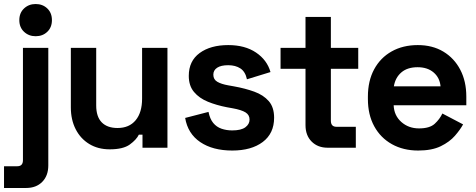

<svg xmlns="http://www.w3.org/2000/svg" viewBox="-54 -734 2367 954"><path d="M-34 200V92H32Q60 92 60 62V-496H186V88Q186 139 156 169.5Q126 200 76 200ZM42 -634Q42 -670 65.5 -692Q89 -714 123 -714Q158 -714 181 -692Q204 -670 204 -634Q204 -598 181 -576Q158 -554 123 -554Q89 -554 65.5 -576Q42 -598 42 -634Z M298 -200V-496H424V-210Q424 -154 451.5 -126Q479 -98 530 -98Q588 -98 620 -136.5Q652 -175 652 -244V-496H778V0H654V-65H636Q624 -40 591 -16Q558 8 491 8Q433 8 389.5 -18.5Q346 -45 322 -92Q298 -139 298 -200Z M866 -148 982 -178Q989 -143 1005.5 -123Q1022 -103 1046.5 -94.5Q1071 -86 1100 -86Q1144 -86 1165 -101.5Q1186 -117 1186 -140Q1186 -163 1166 -175.5Q1146 -188 1102 -196L1074 -201Q1022 -211 979 -228.5Q936 -246 910 -277Q884 -308 884 -357Q884 -431 938 -470.5Q992 -510 1080 -510Q1163 -510 1218 -473Q1273 -436 1290 -376L1173 -340Q1165 -378 1140.5 -394Q1116 -410 1080 -410Q1044 -410 1025 -397.5Q1006 -385 1006 -363Q1006 -339 1026 -327.5Q1046 -316 1080 -310L1108 -305Q1164 -295 1209.5 -278.5Q1255 -262 1281.5 -231.5Q1308 -201 1308 -149Q1308 -71 1251.5 -28.5Q1195 14 1100 14Q1003 14 941 -28Q879 -70 866 -148Z M1574 0Q1525 0 1494.5 -30.5Q1464 -61 1464 -112V-392H1340V-496H1464V-650H1590V-496H1726V-392H1590V-134Q1590 -104 1618 -104H1714V0Z M1774 -242V-254Q1774 -332 1805 -389.5Q1836 -447 1892 -478.5Q1948 -510 2022 -510Q2095 -510 2149 -477.5Q2203 -445 2233 -387.5Q2263 -330 2263 -254V-211H1902Q1904 -160 1940 -128Q1976 -96 2028 -96Q2081 -96 2106 -119Q2131 -142 2144 -170L2247 -116Q2233 -90 2206.5 -59.5Q2180 -29 2136 -7.5Q2092 14 2024 14Q1950 14 1893.5 -17.5Q1837 -49 1805.5 -106.5Q1774 -164 1774 -242ZM2135 -305Q2131 -348 2100.5 -374Q2070 -400 2021 -400Q1970 -400 1940 -374Q1910 -348 1903 -305Z"/></svg>

Font: Space Grotesk Frontify
Style: Bold
Weight: 700
Designer: Florian Karsten
Version: Version 2.000